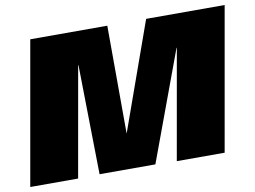

<svg xmlns="http://www.w3.org/2000/svg" viewBox="-86 -783 1183 891"><g transform="rotate(-10 505.5 -337.5)"><path d="M-12 0H213.5L305 -518H306.5L315 -2.5H578L768.5 -518H770L678.5 0H904L1023 -675H653L468.5 -158H471.5L470 -675H107Z"/></g></svg>

Font: Anybody UltraCondensed Thin Black
Style: Italic
Weight: 900
Italic angle: -10°
Version: Version 1.111